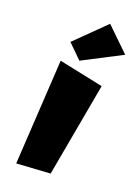

<svg xmlns="http://www.w3.org/2000/svg" viewBox="-129 -748 566 777"><g transform="rotate(20 153.5 -359.5)"><path d="M81 -566 207 -690 307 -593 141 -507ZM43 -29 188 -38 261 -441 70 -481Z"/></g></svg>

Font: Super Mario
Style: Regular
Weight: 400
Version: Version 1.0